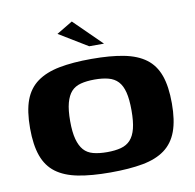

<svg xmlns="http://www.w3.org/2000/svg" viewBox="-74 -709 804 792"><g transform="rotate(-10 328.0 -313.5)"><path d="M327 7Q247 7 191 -4Q135 -15 99.5 -41.5Q64 -68 47.5 -114Q31 -160 31 -230Q31 -302 48 -347.5Q65 -393 101.5 -419.5Q138 -446 194.5 -457Q251 -468 330 -468Q409 -468 465 -457Q521 -446 556.5 -419.5Q592 -393 608.5 -347Q625 -301 625 -230Q625 -159 608 -113Q591 -67 555 -40.5Q519 -14 462.5 -3.5Q406 7 327 7ZM328 -78Q361 -78 385.5 -84.5Q410 -91 425.5 -108Q441 -125 448.5 -154.5Q456 -184 456 -230Q456 -277 448.5 -306.5Q441 -336 425.5 -352.5Q410 -369 385.5 -375.5Q361 -382 328 -382Q294 -382 269.5 -375.5Q245 -369 230 -352.5Q215 -336 207 -306.5Q199 -277 199 -230Q199 -184 207 -154.5Q215 -125 230 -108Q245 -91 269.5 -84.5Q294 -78 328 -78ZM330 -521 210 -594 277 -634 392 -521Z"/></g></svg>

Font: Genos
Style: Bold
Weight: 700
Designer: Robert E. Leuschke
Foundry: Robert E. Leuschke
Version: Version 1.010